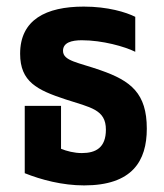

<svg xmlns="http://www.w3.org/2000/svg" viewBox="-20 -549 498 582"><path d="M235 13C381 13 425 -61 425 -159C425 -266 377 -304 285 -336C217 -360 171 -364 171 -395C171 -420 197 -427 228 -427C290 -427 358 -408 390 -392V-498C362 -512 307 -529 234 -529C119 -529 41 -489 41 -386C41 -301 93 -276 178 -248C255 -223 301 -217 301 -156C301 -101 270 -85 228 -85C205 -85 182 -91 165 -98V-228H55V-24C105 -4 169 13 235 13Z"/></svg>

Font: Noto Sans Thai UI ExtCond
Style: Bold
Weight: 700
Width: 2
Designer: Monotype Design Team
Foundry: Monotype Imaging Inc.
Version: Version 2.000